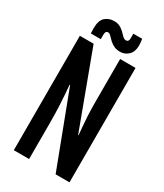

<svg xmlns="http://www.w3.org/2000/svg" viewBox="-247 -1118 1036 1212"><g transform="rotate(30 271.5 -511.5)"><path d="M68.8 -834H168.9L372.6 -285.6H375.5Q373.5 -311.5 370.4 -343.5Q367.2 -375.5 364.7 -420.4Q362.3 -465.3 362.3 -529.8V-834H474.6V0H373.5L170.9 -533.7H167Q169.4 -504.4 172.4 -469.7Q175.3 -435.1 177.7 -382.3Q180.2 -329.6 180.2 -245.1V0H68.8ZM338.9 -873Q314 -873 295.9 -880.9Q277.8 -888.7 260.7 -903.8Q241.2 -922.4 232.7 -932.1Q224.1 -941.9 211.4 -941.9Q193.8 -941.9 193.8 -913.6V-881.3H121.6Q121.6 -886.7 120.8 -899.9Q120.1 -913.1 120.1 -917.5Q120.1 -977.5 147.2 -1000.2Q174.3 -1022.9 210 -1022.9Q233.9 -1022.9 250.2 -1015.4Q266.6 -1007.8 282.7 -993.2Q293.5 -982.4 307.4 -968.3Q321.3 -954.1 334 -954.1Q354.5 -954.1 354.5 -979.5V-1014.2H418.9Q423.3 -982.9 423.3 -967.3Q423.3 -920.9 397.7 -897Q372.1 -873 338.9 -873Z"/></g></svg>

Font: Fjalla One
Style: Regular
Weight: 400
Designer: Irina Smirnova, Eben Sorkin
Foundry: Sorkin Type
Version: Version 1.002; ttfautohint (v1.8.4.7-5d5b);gftools[0.9.25]